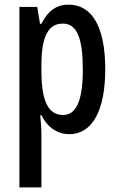

<svg xmlns="http://www.w3.org/2000/svg" viewBox="-20 -570 513 830"><path d="M276 -550C228 -550 189 -527 159 -467H153L141 -540H64V240H159V3C159 -15 157 -39 154 -72H159C185 -19 229 10 280 10C379 10 435 -93 435 -270C435 -454 378 -550 276 -550ZM252 -468C314 -468 338 -402 338 -269C338 -136 310 -73 253 -73C189 -73 159 -132 159 -263V-286C159 -412 188 -468 252 -468Z"/></svg>

Font: Noto Sans Gurmukhi UI ExtraCondensed Medium
Style: Regular
Weight: 500
Width: 2
Designer: Jelle Bosma - Monotype Design Team
Foundry: Monotype Imaging Inc.
Version: Version 2.004